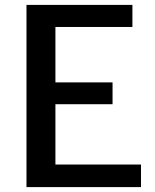

<svg xmlns="http://www.w3.org/2000/svg" viewBox="-20 -763 631 783"><path d="M88 0V-743H520V-653H206V-427H439V-338H206V-92H555V0Z"/></svg>

Font: Tracken
Style: Regular
Weight: 400
Designer: Eben Sorkin
Foundry: Eben Sorkin
Version: Version 2.001